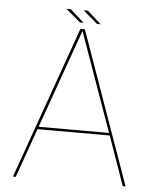

<svg xmlns="http://www.w3.org/2000/svg" viewBox="-54 -805 680 850"><g transform="rotate(5 286.5 -380.0)"><path d="M35.5 0H48L125.5 -218.5H446.5L523.5 0H536L296 -677H276ZM129.5 -229.5 285.5 -667.5H286.5L442.5 -229.5ZM347.5 -705.5H363.5L302 -760.5H283ZM271.5 -705.5H287.5L226 -760.5H207Z"/></g></svg>

Font: Anybody Thin Thin
Style: Regular
Weight: 250
Version: Version 1.113;gftools[0.9.25]